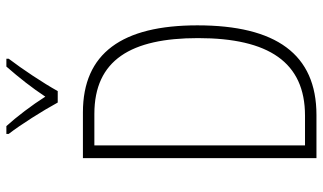

<svg xmlns="http://www.w3.org/2000/svg" viewBox="-220 -768 988 587"><g transform="rotate(-90 273.5 -474.0)"><path d="M254 -791H289C314 -836 356 -899 388 -941V-948H364C329 -908 300 -871 272 -829C246 -870 211 -916 182 -948H158V-941C186 -905 229 -837 254 -791ZM490 -364C490 -594 405 -714 224 -714H84V0H216C402 0 490 -124 490 -364ZM451 -362C451 -146 377 -35 214 -35H123V-679H219C384 -679 451 -567 451 -362Z"/></g></svg>

Font: Noto Sans Sinhala UI Condensed ExtraLight
Style: Regular
Weight: 200
Width: 3
Designer: Jelle Bosma - Monotype Design Team
Foundry: Monotype Imaging Inc.
Version: Version 2.006